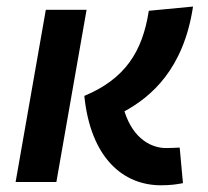

<svg xmlns="http://www.w3.org/2000/svg" viewBox="-20 -547 626 577"><path d="M463.4 9.8C491.7 9.8 509.8 7.3 529.8 3.4L520 -103.5C504.4 -103 499 -102.1 478.5 -102.1C439.5 -102.1 381.8 -125 354 -212.4C434.1 -256.3 531.7 -338.9 560.1 -527.3L427.2 -514.6C408.2 -391.6 356 -310.1 233.4 -258.8C252.4 -72.3 350.1 9.8 463.4 9.8ZM26.9 0H149.4L240.2 -517.6H117.7Z"/></svg>

Font: Cascadia Code SemiBold
Style: Italic
Weight: 600
Italic angle: -10°
Monospace: yes
Designer: Aaron Bell
Foundry: Saja Typeworks
Version: Version 2404.023